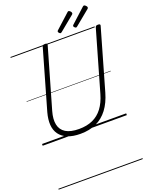

<svg xmlns="http://www.w3.org/2000/svg" viewBox="-296 -1407 1614 2054"><g transform="rotate(-20 511.5 -379.5)"><path d="M426 19Q339 19 280 -5.5Q221 -30 189 -74.5Q157 -119 152.5 -181Q148 -243 169 -320L363 -996Q366 -1006 372.5 -1010.5Q379 -1015 396 -1015Q409 -1015 415.5 -1010.5Q422 -1006 419 -995L223 -315Q198 -228 211 -165Q224 -102 278 -68.5Q332 -35 429 -35Q518 -35 584.5 -65Q651 -95 697 -156Q743 -217 769 -308L967 -996Q970 -1006 976.5 -1010.5Q983 -1015 999 -1015Q1028 -1015 1022 -995L824 -305Q793 -197 738.5 -125Q684 -53 606.5 -17Q529 19 426 19ZM593 -1066Q586 -1066 577.5 -1075Q569 -1084 569 -1090Q569 -1093 569.5 -1096Q570 -1099 574 -1103L736 -1250Q740 -1253 743 -1256Q746 -1259 750 -1259Q757 -1259 764.5 -1253.5Q772 -1248 777 -1240.5Q782 -1233 782 -1226Q782 -1222 781 -1218.5Q780 -1215 775 -1211L607 -1073Q602 -1070 599 -1068Q596 -1066 593 -1066ZM769 -1066Q762 -1066 753 -1075Q744 -1084 744 -1090Q744 -1093 745 -1096Q746 -1099 750 -1103L911 -1250Q916 -1253 919 -1256Q922 -1259 926 -1259Q933 -1259 940.5 -1253.5Q948 -1248 953.5 -1240.5Q959 -1233 959 -1226Q959 -1222 957.5 -1218.5Q956 -1215 951 -1211L783 -1073Q778 -1070 775 -1068Q772 -1066 769 -1066ZM0 490H958V500H0ZM0 -20H958V0H0ZM0 -505H958V-500H0ZM0 -1010H958V-1000H0Z"/></g></svg>

Font: Playwrite AU NSW Guides
Style: Regular
Weight: 400
Designer: Veronika Burian, José Scaglione
Foundry: TypeTogether
Version: Version 1.003